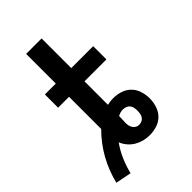

<svg xmlns="http://www.w3.org/2000/svg" viewBox="-242 -821 984 984"><g transform="rotate(-45 250.0 -329.5)"><path d="M95 76 9 59Q18 23 31 -10.5Q44 -44 61.5 -75.5Q79 -107 101 -136Q123 -165 149 -191V-424H70V-520H149V-735H261V-520H420V-424H261V-254Q272 -256 283 -257.5Q294 -259 305 -259Q331 -259 357 -250.5Q383 -242 401.5 -223Q420 -204 428 -178Q436 -152 436 -126Q436 -99 427.5 -72.5Q419 -46 400 -27Q381 -8 355 0Q329 8 302 8Q280 8 259 2.5Q238 -3 219.5 -14Q201 -25 186.5 -42Q172 -59 164 -79Q139 -44 122 -4.5Q105 35 95 76ZM302 -68Q312 -68 322 -72.5Q332 -77 337.5 -85.5Q343 -94 345 -104.5Q347 -115 347 -126Q347 -136 345 -147Q343 -158 336.5 -166.5Q330 -175 319.5 -179Q309 -183 299 -183Q289 -183 279.5 -180.5Q270 -178 261 -173Q261 -161 260 -148.5Q259 -136 259 -124Q259 -114 261 -104.5Q263 -95 268.5 -86.5Q274 -78 283 -73Q292 -68 302 -68Z"/></g></svg>

Font: Iosevka Algr
Style: Bold
Weight: 700
Monospace: yes
Designer: Belleve Invis
Foundry: Belleve Invis
Version: Version 26.0.2; ttfautohint (v1.8.3)